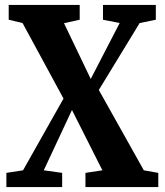

<svg xmlns="http://www.w3.org/2000/svg" viewBox="-20 -763 672 783"><path d="M74 -68.5 239 -361 72 -669 15.5 -682.5V-743H305V-682.5L241 -668.5L350 -441L468 -669L400 -682.5V-743H615.5V-682.5L549.5 -669L383 -396L566.5 -68.5L625.5 -58V0H328.5V-58L397.5 -68.5L273.5 -314.5L158.5 -68.5L233.5 -58V0H6V-58Z"/></svg>

Font: Merriweather 24pt SemiCondensed
Style: Bold
Weight: 700
Width: 4
Designer: Eben Sorkin
Foundry: Eben Sorkin
Version: Version 2.100